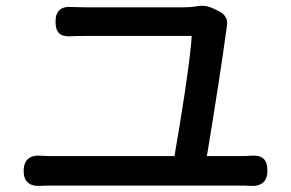

<svg xmlns="http://www.w3.org/2000/svg" viewBox="-20 -693 996 657"><path d="M832 -57Q823 -58 809 -58H480H152Q132 -58 121 -57Q61 -53 61 -108Q61 -166 124 -160Q133 -159 152 -159H577Q594 -255 613 -380Q634 -524 636 -570H270Q239 -570 224 -569Q195 -567 182.5 -579Q170 -591 170 -619Q170 -674 227 -669Q234 -669 248.5 -668.5Q263 -668 270 -668H609Q630 -668 651 -671Q682 -678 712 -663L732 -653Q746 -646 753 -632.5Q760 -619 756 -603Q756 -602 756 -601Q733 -431 688 -159H809Q827 -159 835 -160Q866 -163 880.5 -151Q895 -139 895 -109Q895 -52 832 -57Z"/></svg>

Font: GenSenRounded TW M
Style: Regular
Weight: 500
Version: Version 1.501;PS 1;hotconv 16.6.51;makeotf.lib2.5.65220